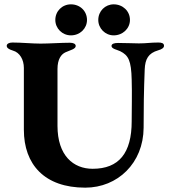

<svg xmlns="http://www.w3.org/2000/svg" viewBox="-20 -851 785 885"><path d="M307 -688C349 -688 381 -720 381 -759C381 -800 349 -831 307 -831C267 -831 235 -800 235 -759C235 -720 267 -688 307 -688ZM504 -688C546 -688 579 -720 579 -759C579 -800 546 -831 504 -831C465 -831 433 -800 433 -759C433 -720 465 -688 504 -688ZM373 14C522 14 641 -99 642 -262C642 -350 643 -430 647 -531C649 -579 664 -606 709 -619C727 -624 736 -631 736 -640C736 -652 725 -655 710 -655C672 -655 657 -651 620 -651C589 -651 572 -653 524 -653C506 -653 494 -649 494 -639C494 -626 519 -622 534 -615C572 -596 585 -572 587 -483C589 -422 587 -344 587 -292C587 -145 528 -73 407 -73C318 -73 245 -134 245 -271V-533C245 -578 262 -601 282 -610C304 -620 329 -625 329 -639C329 -649 318 -654 302 -654C264 -654 205 -650 167 -650C128 -650 79 -655 37 -655C22 -655 11 -649 11 -640C11 -631 19 -624 39 -618C72 -609 90 -575 90 -538V-253C90 -93 185 14 373 14Z"/></svg>

Font: EB Garamond
Style: Bold
Weight: 700
Designer: Georg Duffner and Octavio Pardo
Foundry: Georg Duffner
Version: Version 1.000;PS 001.000;hotconv 1.0.88;makeotf.lib2.5.64775